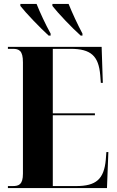

<svg xmlns="http://www.w3.org/2000/svg" viewBox="-20 -951 590 971"><path d="M226 -771H236V-781C210 -828 183 -886 165 -931H83V-921C110 -886 183 -810 226 -771ZM388 -771H397V-781C372 -828 345 -886 327 -931H245V-921C272 -886 344 -810 388 -771ZM20 0H521L528 -182H518L515 -143C506 -45 466 -10 365 -10H247V-368H460V-378H247V-704H337C439 -704 479 -669 487 -570L490 -532H500L494 -714H20V-704H44C76 -704 96 -696 96 -636V-73C96 -17 75 -10 44 -10H20Z"/></svg>

Font: Noto Serif Display Condensed Extra
Style: Regular
Weight: 800
Width: 3
Designer: Monotype Design Team
Foundry: Monotype Imaging Inc.
Version: Version 1.900